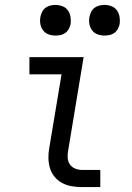

<svg xmlns="http://www.w3.org/2000/svg" viewBox="-20 -763 540 783"><path d="M315 0Q294 0 273 -3.5Q252 -7 234 -16.5Q216 -26 203 -41.5Q190 -57 184 -76.5Q178 -96 177.5 -117.5Q177 -139 181 -160L231 -460H100V-530H321L258 -149Q255 -134 256 -119Q257 -104 265 -92.5Q273 -81 286.5 -75.5Q300 -70 315 -70H389V0ZM406 -618Q391 -618 377.5 -623Q364 -628 355.5 -639.5Q347 -651 344.5 -665.5Q342 -680 345 -695Q347 -705 352 -715Q357 -725 366 -731.5Q375 -738 385.5 -740.5Q396 -743 406 -743Q421 -743 435 -737.5Q449 -732 457 -720.5Q465 -709 467.5 -694.5Q470 -680 468 -665Q466 -655 460.5 -645Q455 -635 446 -628.5Q437 -622 426.5 -620Q416 -618 406 -618ZM206 -618Q191 -618 177.5 -623Q164 -628 155.5 -639.5Q147 -651 144.5 -665.5Q142 -680 145 -695Q147 -705 152 -715Q157 -725 166 -731.5Q175 -738 185.5 -740.5Q196 -743 206 -743Q221 -743 235 -737.5Q249 -732 257 -720.5Q265 -709 267.5 -694.5Q270 -680 268 -665Q266 -655 260.5 -645Q255 -635 246 -628.5Q237 -622 226.5 -620Q216 -618 206 -618Z"/></svg>

Font: Iosevka Curly Slab Oblique
Style: Regular
Weight: 400
Italic angle: -9°
Monospace: yes
Designer: Belleve Invis
Foundry: Belleve Invis
Version: Version 11.1.0; ttfautohint (v1.8.3)